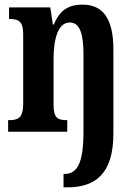

<svg xmlns="http://www.w3.org/2000/svg" viewBox="-20 -568 588 828"><path d="M254 240H270C386 240 469 187 469 8V-354C469 -489 423 -548 336 -548C269 -548 235 -518 212 -462H208L197 -536H19V-486H22C59 -486 80 -477 80 -421V-119C80 -59 57 -50 20 -50H15V0H270V-50H267C230 -50 211 -58 211 -116V-312C211 -395 228 -471 281 -471C325 -471 340 -420 340 -334V2C340 141 310 182 259 182H254Z"/></svg>

Font: Noto Serif Sinhala ExtraCondensed
Style: Bold
Weight: 700
Width: 2
Designer: Jelle Bosma - Monotype Design Team
Foundry: Monotype Imaging Inc.
Version: Version 2.007